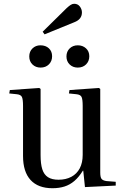

<svg xmlns="http://www.w3.org/2000/svg" viewBox="-20 -983 662 1017"><path d="M258 14Q182 14 142 -29.5Q102 -73 102 -157V-422Q102 -457 96 -469.5Q90 -482 68 -484L29 -488L32 -506L188 -517L195 -512V-161Q195 -115 204 -86.5Q213 -58 234 -44.5Q255 -31 290 -31Q329 -31 358 -46.5Q387 -62 402.5 -91.5Q418 -121 418 -163V-422Q418 -457 412 -469.5Q406 -482 384 -484L345 -488L348 -506L504 -517L511 -512V-69Q511 -45 517.5 -36Q524 -27 543 -24L593 -20V0L430 8L421 -79H419Q398 -45 374 -24.5Q350 -4 321.5 5Q293 14 258 14ZM216 -801 206 -815 333 -940Q346 -952 355 -957.5Q364 -963 373 -963Q392 -963 403 -948.5Q414 -934 414 -917Q414 -899 404 -886Q394 -873 373 -865ZM392 -625Q366 -625 349 -641.5Q332 -658 332 -684Q332 -710 349 -726.5Q366 -743 392 -743Q418 -743 435.5 -727Q453 -711 453 -685Q453 -659 436 -642Q419 -625 392 -625ZM195 -625Q169 -625 152 -641.5Q135 -658 135 -684Q135 -710 152 -726.5Q169 -743 194 -743Q222 -743 239 -727Q256 -711 256 -685Q256 -659 239 -642Q222 -625 195 -625Z"/></svg>

Font: Literata 60pt
Style: Regular
Weight: 400
Designer: Latin by Veronika Burian and Jose Scaglione. Greek by Irene Vlachou. Cyrillic by Vera Evstafieva.
Foundry: TypeTogether
Version: Version 3.002